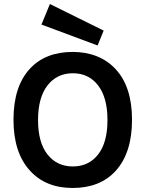

<svg xmlns="http://www.w3.org/2000/svg" viewBox="-20 -920 723 954"><path d="M47 -325Q47 -491 129 -579Q206 -662 342 -662Q407 -662 461 -640.5Q515 -619 554 -577Q636 -489 636 -325Q636 -160 554 -70Q476 14 341 14Q207 14 129 -72Q47 -161 47 -325ZM216 -495.5Q169 -435 169 -323.5Q169 -212 216 -152.5Q263 -93 342 -93Q421 -93 467.5 -152.5Q514 -212 514 -323.5Q514 -435 467.5 -495.5Q421 -556 342 -556Q263 -556 216 -495.5ZM186 -798 228 -900 495 -768 465 -694Z"/></svg>

Font: Karmilla
Style: Bold
Weight: 700
Designer: Jonathan Pinhorn
Version: Version 1.000